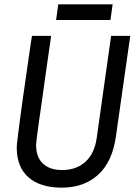

<svg xmlns="http://www.w3.org/2000/svg" viewBox="-20 -851 632 883"><path d="M264 12Q166 12 111.5 -35Q57 -82 57 -173Q57 -183 61 -215.5Q65 -248 71 -294.5Q77 -341 84.5 -394Q92 -447 99.5 -498.5Q107 -550 113 -592.5Q119 -635 123 -660.5Q127 -686 127 -686H215Q215 -686 211.5 -660Q208 -634 201.5 -591Q195 -548 188 -496Q181 -444 173.5 -391.5Q166 -339 159.5 -294Q153 -249 149.5 -219.5Q146 -190 146 -185Q146 -128 177.5 -98.5Q209 -69 266 -69Q331 -69 373 -107Q415 -145 425 -218L491 -686H579L513 -223Q497 -108 432 -48Q367 12 264 12ZM238 -759 248 -831H498L488 -759Z"/></svg>

Font: Archivo Narrow
Style: Italic
Weight: 400
Italic angle: -8°
Designer: Hector Gatti
Foundry: Omnibus-Type
Version: Version 3.002